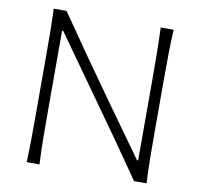

<svg xmlns="http://www.w3.org/2000/svg" viewBox="-81 -817 940 902"><g transform="rotate(10 389.0 -366.0)"><path d="M103.5 0H164.6Q161.6 -62 160.9 -119.1Q160.2 -176.3 160.2 -243.7V-637.2H165.5L344.2 -385.7Q425.3 -272.5 491.2 -179Q557.1 -85.4 615.7 0H675.3Q672.4 -62 671.6 -119.1Q670.9 -176.3 670.9 -243.7V-488.3Q670.9 -556.2 671.6 -613.3Q672.4 -670.4 675.3 -732.4H613.8Q616.2 -670.4 616.9 -613.3Q617.7 -556.2 617.7 -488.3V-99.1H612.3L433.6 -348.6Q367.7 -440.9 301 -535.9Q234.4 -630.9 164.6 -732.4H103.5Q106 -670.4 106.4 -613.3Q106.9 -556.2 106.9 -488.3V-243.7Q106.9 -176.3 106.4 -119.1Q106 -62 103.5 0Z"/></g></svg>

Font: Pinar VF
Style: Regular
Weight: 300
Designer: Amin Abedi
Version: Version 2.000